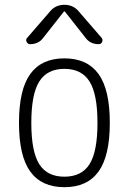

<svg xmlns="http://www.w3.org/2000/svg" viewBox="-20 -775 540 805"><path d="M355.5 -433.1Q322.3 -486.3 250 -486.3Q177.7 -486.3 144.5 -433.1Q111.3 -379.9 111.3 -259.8Q111.3 -139.6 144.5 -86.9Q177.7 -34.2 250 -34.2Q322.3 -34.2 355.5 -86.9Q388.7 -139.6 388.7 -259.8Q388.7 -379.9 355.5 -433.1ZM393.1 -55.7Q345.7 9.8 250 9.8Q154.3 9.8 106.9 -55.7Q59.6 -121.1 59.6 -260.3Q59.6 -399.4 106.9 -464.8Q154.3 -530.3 250 -530.3Q345.7 -530.3 393.1 -464.8Q440.4 -399.4 440.4 -260.3Q440.4 -121.1 393.1 -55.7ZM311.5 -725.6 406.2 -616.2Q412.1 -608.4 408.2 -599.1Q404.3 -589.8 393.6 -589.8Q358.4 -589.8 338.9 -616.2L252 -726.6Q251 -727.5 250 -727.5L248 -726.6L161.1 -616.2Q141.6 -589.8 106.4 -589.8Q96.7 -589.8 91.8 -599.1Q86.9 -608.4 93.8 -616.2L188.5 -725.6Q211.9 -754.9 250 -754.9Q288.1 -754.9 311.5 -725.6Z"/></svg>

Font: Rounded-X Mgen+ 2m light
Style: Regular
Weight: 200
Designer: [Source Han Sans]
Ryoko NISHIZUKA  (kana & ideographs); Paul D. Hunt (Latin, Greek & Cyrillic); Wenlong ZHANG  (bopomofo
Version: Version 1.059.20150602